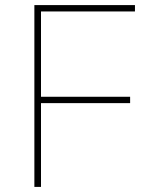

<svg xmlns="http://www.w3.org/2000/svg" viewBox="-20 -734 640 754"><path d="M115 -714H510V-689H141V-354H491V-329H141V0H115Z"/></svg>

Font: Noto Sans Mono UI Thin
Style: Regular
Weight: 250
Monospace: yes
Designer: Monotype Design team
Foundry: Monotype Imaging Inc.
Version: Version 1.000